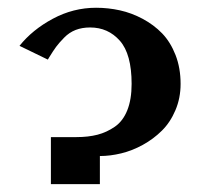

<svg xmlns="http://www.w3.org/2000/svg" viewBox="-20 -470 526 490"><path d="M234.9 0H109.9V-120.1H174.8Q205.1 -120.1 228.8 -126.2Q252.4 -132.3 273.2 -146.7Q293.9 -161.1 304.9 -188.7Q315.9 -216.3 315.9 -255.9Q315.9 -332 285.9 -366Q255.9 -399.9 210 -399.9Q189.5 -399.9 173.1 -393.6Q156.7 -387.2 143.8 -374Q130.9 -360.8 123.3 -350.6Q115.7 -340.3 105 -322.8Q103 -319.3 102.1 -317.9L29.8 -353Q62.5 -394 114.7 -422.1Q167 -450.2 225.1 -450.2Q256.3 -450.2 286.1 -443.6Q315.9 -437 344.2 -421.9Q372.6 -406.7 393.8 -384.8Q415 -362.8 428 -329.6Q440.9 -296.4 440.9 -255.9Q440.9 -219.7 427.7 -188.7Q414.6 -157.7 393.1 -136.5Q371.6 -115.2 344.5 -100.3Q317.4 -85.4 289.3 -78.6Q261.2 -71.8 234.9 -71.8Z"/></svg>

Font: Pfennig
Style: Bold
Weight: 700
Version: Version 20120410 ; ttfautohint (v0.8)